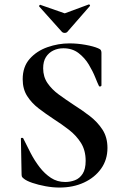

<svg xmlns="http://www.w3.org/2000/svg" viewBox="-20 -831 555 863"><path d="M174 -524Q174 -486 193.5 -457.5Q213 -429 244.5 -406Q276 -383 311 -360Q349 -336 383.5 -309.5Q418 -283 440.5 -248.5Q463 -214 463 -166Q463 -113 434.5 -73Q406 -33 357.5 -10.5Q309 12 247 12Q217 12 184.5 6Q152 0 125.5 -9Q99 -18 87 -28Q83 -31 80 -34.5Q77 -38 77 -47L74 -206Q73 -211 78.5 -211.5Q84 -212 85 -208Q100 -177 118 -142.5Q136 -108 158.5 -79Q181 -50 209 -31.5Q237 -13 273 -13Q296 -13 317 -21Q338 -29 351.5 -50Q365 -71 365 -108Q365 -155 344 -188.5Q323 -222 290 -247.5Q257 -273 221 -296Q186 -319 154 -343.5Q122 -368 102 -399.5Q82 -431 82 -475Q82 -531 113.5 -566.5Q145 -602 193.5 -619Q242 -636 292 -636Q328 -636 364 -629.5Q400 -623 421 -614Q431 -610 433.5 -605Q436 -600 436 -594V-447Q436 -444 431.5 -442.5Q427 -441 425 -444Q419 -456 408 -483.5Q397 -511 379 -541Q361 -571 333 -592.5Q305 -614 265 -614Q240 -614 219.5 -604Q199 -594 186.5 -574.5Q174 -555 174 -524ZM259 -687 156 -802Q155 -805 158 -808Q161 -811 162 -809L271 -771L379 -811Q381 -812 383.5 -809Q386 -806 384 -804L282 -687Q278 -683 271 -683Q264 -683 259 -687Z"/></svg>

Font: Cormorant Infant Light
Style: Bold
Weight: 700
Version: Version 4.001